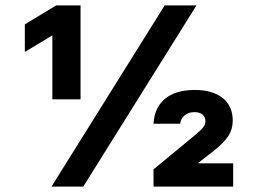

<svg xmlns="http://www.w3.org/2000/svg" viewBox="-20 -695 1008 715"><path d="M175 -325V-563.3L74.2 -502.5H72.5V-604.2L189.2 -675H280V-325ZM551.7 0V-64.2L710 -195Q730 -211.7 737.5 -222.1Q745 -232.5 745 -243.3Q745 -259.2 734.2 -268.3Q723.3 -277.5 704.2 -277.5Q683.3 -277.5 668.3 -265.8Q653.3 -254.2 650.8 -234.2H551.7Q555 -295 595 -327.5Q635 -360 705 -360Q771.7 -360 809.2 -330Q846.7 -300 846.7 -245.8Q846.7 -214.2 830.8 -189.2Q815 -164.2 775 -132.5L718.3 -88.3V-86.7H848.3V0ZM171.7 0 593.3 -675H711.7L290 0Z"/></svg>

Font: Funnel Display ExtraBold
Style: Regular
Weight: 800
Designer: NORD ID, Kristian Moeller
Foundry: Dicotype
Version: Version 1.000